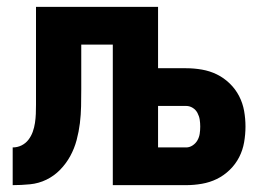

<svg xmlns="http://www.w3.org/2000/svg" viewBox="-20 -540 790 560"><path d="M17 0V-110Q31 -110 43 -116Q55 -122 63 -132.5Q71 -143 75.5 -155.5Q80 -168 82 -181.5Q84 -195 84.5 -208Q85 -221 85 -235V-520H441V-341H523Q546 -341 569 -337Q592 -333 612.5 -323Q633 -313 650 -296.5Q667 -280 677.5 -259.5Q688 -239 692 -216.5Q696 -194 696 -171Q696 -148 692 -125Q688 -102 677.5 -81.5Q667 -61 650 -44.5Q633 -28 612.5 -18Q592 -8 569 -4Q546 0 523 0H309V-410H217V-280Q217 -255 216.5 -230Q216 -205 213 -180.5Q210 -156 203.5 -131.5Q197 -107 185 -85Q173 -63 155.5 -45Q138 -27 115.5 -16Q93 -5 67.5 -2.5Q42 0 17 0ZM523 -110Q533 -110 542 -116Q551 -122 556 -131Q561 -140 562.5 -150Q564 -160 564 -171Q564 -181 562.5 -191Q561 -201 556 -210.5Q551 -220 542 -225.5Q533 -231 523 -231H441V-110Z"/></svg>

Font: Iosevka Aile Extrabold
Style: Regular
Weight: 800
Designer: Belleve Invis
Foundry: Belleve Invis
Version: Version 27.3.5; ttfautohint (v1.8.4)